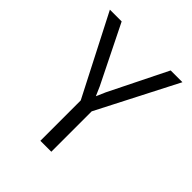

<svg xmlns="http://www.w3.org/2000/svg" viewBox="-201 -863 992 992"><g transform="rotate(45 295.0 -366.5)"><path d="M116 -733 273 -416 313 -324H277L317 -416L474 -733H560L335 -295V0H255V-295L30 -733Z"/></g></svg>

Font: Kreadon
Style: Regular
Weight: 400
Designer: kohakuno
Foundry: StudioGnu
Version: Version 1.000;Glyphs 3.1.2 (3151)